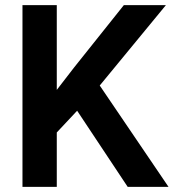

<svg xmlns="http://www.w3.org/2000/svg" viewBox="-20 -731 679 751"><path d="M479.5 0 281.7 -297.9 202.1 -212.9V0H67.9V-710.9H202.1V-379.4L270 -467.3L464.4 -710.9H628.9L370.1 -396.5L639.2 0Z"/></svg>

Font: Vazirmatn UI SemiBold
Style: Regular
Weight: 600
Designer: Saber Rastikerdar
Foundry: Saber Rastikerdar
Version: Version 33.003